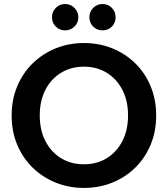

<svg xmlns="http://www.w3.org/2000/svg" viewBox="-20 -919 827 946"><path d="M393.4 7Q319.7 7 255 -19Q190.4 -45 141.4 -92.5Q92.4 -140 64.9 -205.5Q37.4 -271 37.4 -350.1Q37.4 -428.3 64.9 -493.9Q92.4 -559.5 141.4 -607.3Q190.4 -655 255 -681Q319.7 -707 393.4 -707Q468.2 -707 532.8 -681Q597.5 -655 646.2 -607.3Q695 -559.5 722.2 -493.9Q749.5 -428.3 749.5 -350.1Q749.5 -271 722 -205.5Q694.5 -140 646 -92.5Q597.5 -45 532.8 -19Q468.2 7 393.4 7ZM393.2 -109.5Q457.3 -109.5 506.2 -139.7Q555.1 -169.9 583 -224Q610.9 -278.2 610.9 -350.3Q610.9 -422.3 583 -476.2Q555.1 -530.1 506.2 -560.3Q457.3 -590.5 393.2 -590.5Q330 -590.5 280.7 -560.3Q231.3 -530.1 203.6 -476.2Q175.9 -422.3 175.9 -350.3Q175.9 -278.2 203.6 -224Q231.3 -169.9 280.7 -139.7Q330 -109.5 393.2 -109.5ZM300.1 -769.4Q273.7 -769.4 254.9 -787.9Q236.1 -806.4 236.1 -833.7Q236.1 -861.1 254.9 -880.2Q273.7 -899.2 300.1 -899.2Q327.6 -899.2 346.8 -880.2Q365.9 -861.1 365.9 -833.7Q365.9 -806.4 346.8 -787.9Q327.6 -769.4 300.1 -769.4ZM485 -769.4Q458 -769.4 439.2 -787.9Q420.4 -806.4 420.4 -833.7Q420.4 -861.1 439.2 -880.2Q458 -899.2 485 -899.2Q512.6 -899.2 531.1 -880.2Q549.7 -861.1 549.7 -833.7Q549.7 -806.4 531.1 -787.9Q512.6 -769.4 485 -769.4Z"/></svg>

Font: Envelope Sans Variable
Style: Regular
Weight: 500
Designer: Andreas Rasmussen / Norman Anderson
Foundry: mail.de GmbH
Version: Version 1.150